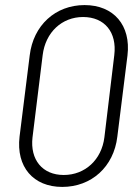

<svg xmlns="http://www.w3.org/2000/svg" viewBox="-20 -728 533 756"><path d="M225 8C340 8 428 -71 442 -190L482 -510C496 -628 428 -708 313 -708C198 -708 111 -628 97 -510L57 -190C43 -71 111 8 225 8ZM231 -39C147 -39 98 -99 108 -187L148 -511C159 -601 224 -661 307 -661C392 -661 441 -601 430 -511L391 -187C380 -99 315 -39 231 -39Z"/></svg>

Font: Barlow Semi Condensed Light
Style: Italic
Weight: 300
Width: 4
Italic angle: -7°
Designer: Jeremy Tribby
Foundry: Tribby Type
Version: Version 1.422;hotconv 1.0.109;makeotfexe 2.5.65596